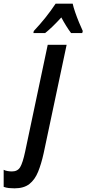

<svg xmlns="http://www.w3.org/2000/svg" viewBox="-148 -786 471 1046"><path d="M-69 240Q-85 240 -99.5 238.5Q-114 237 -128 232V139Q-119 144 -106 146Q-93 148 -83 148Q-52 148 -38 124.5Q-24 101 -11 40L112 -542H215L90 48Q77 107 59.5 150Q42 193 12 216.5Q-18 240 -69 240ZM36 -617Q104 -689 155 -766H248Q252 -747 261.5 -719.5Q271 -692 282.5 -664Q294 -636 303 -617L300 -606H239Q213 -641 186 -691Q136 -636 98 -606H34Z"/></svg>

Font: Noto Sans ExtraCondensed SemiBold
Style: Italic
Weight: 600
Width: 2
Italic angle: -12°
Designer: Monotype Design Team
Foundry: Monotype Imaging Inc.
Version: Version 2.013; ttfautohint (v1.8.4.7-5d5b)